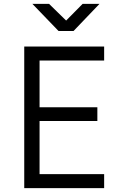

<svg xmlns="http://www.w3.org/2000/svg" viewBox="-20 -970 640 990"><path d="M359 -810 493 -950H406L321 -864L233 -950H147L282 -810ZM517 0V-72H184V-346H482V-417H184V-658H517V-730H105V0Z"/></svg>

Font: Tekne LDO Light
Style: Regular
Weight: 300
Monospace: yes
Designer: Alessio Laiso, Mario Rullo, Paolo Rosset
Foundry: Alessio Laiso
Version: Version 1.000;hotconv 1.0.109;makeotfexe 2.5.65596